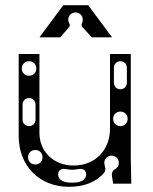

<svg xmlns="http://www.w3.org/2000/svg" viewBox="-20 -708 588 740"><path d="M246 12C303 12 351 -6 381 -42C392 -55 382 -68 382 -80C382 -96 394 -108 410 -108C426 -108 438 -96 438 -80C438 -70 433 -61 422 -55C415 -51 410 -42 411 -33L416 0H486L484 -100V-500H404V-212C404 -129 346 -70 264 -70C187 -70 132 -123 132 -196V-500H52V-184C52 -68 132 12 246 12ZM204 -36C204 -52 216 -60 236 -56C252 -53 264 -53 280 -56C300 -60 312 -52 312 -36C312 -16 294 -4 260 -4H256C222 -4 204 -16 204 -36ZM92 -222C77 -222 67 -233 67 -248V-304C67 -319 77 -330 92 -330C107 -330 117 -319 117 -304V-248C117 -233 107 -222 92 -222ZM92 -416C76 -416 64 -428 64 -444C64 -460 76 -472 92 -472C108 -472 120 -460 120 -444C120 -428 108 -416 92 -416ZM444 -364C429 -364 419 -375 419 -390V-446C419 -461 429 -472 444 -472C459 -472 469 -461 469 -446V-390C469 -375 459 -364 444 -364ZM444 -222C428 -222 416 -234 416 -250C416 -266 428 -278 444 -278C460 -278 472 -266 472 -250C472 -234 460 -222 444 -222ZM116 -74C100 -74 88 -86 88 -102C88 -118 100 -130 116 -130C132 -130 144 -118 144 -102C144 -86 132 -74 116 -74ZM132 -564H212L244 -601C256 -615 243 -616 243 -632C243 -648 255 -660 271 -660C287 -660 299 -648 299 -632C299 -616 288 -615 300 -601L334 -564H412L320 -688H224Z"/></svg>

Font: Apfel Grotezk Brukt
Style: Regular
Weight: 300
Designer: Luigi Gorlero
Foundry: © 2023, Luigi Gorlero & Collletttivo
Version: Version 2.000;Glyphs 3.2 (3217)